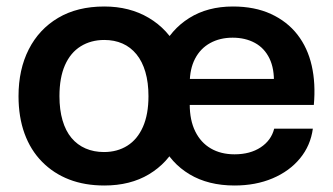

<svg xmlns="http://www.w3.org/2000/svg" viewBox="-20 -562 1026 591"><path d="M301 9Q241 9 193 -9.5Q145 -28 109.5 -64Q74 -100 55.5 -151Q37 -202 37 -266Q37 -348 68.5 -410Q100 -472 159 -507Q218 -542 301 -542Q379 -542 438 -507Q497 -472 528 -410L477 -409Q506 -471 562.5 -506.5Q619 -542 697 -542Q764 -542 814 -519Q864 -496 895.5 -455.5Q927 -415 939.5 -360Q952 -305 946 -239H551L552 -319H851L823 -303Q825 -350 809.5 -382Q794 -414 764.5 -430Q735 -446 696 -446Q657 -446 627 -429.5Q597 -413 580.5 -381.5Q564 -350 564 -305V-241Q564 -192 581 -157.5Q598 -123 629 -105Q660 -87 702 -87Q750 -87 782.5 -108.5Q815 -130 824 -166H943Q936 -114 903.5 -74.5Q871 -35 819 -13Q767 9 702 9Q621 9 563.5 -25.5Q506 -60 477 -121L526 -120Q496 -60 438.5 -25.5Q381 9 301 9ZM300 -94Q341 -94 372 -113.5Q403 -133 420 -171.5Q437 -210 437 -266Q437 -308 427.5 -340.5Q418 -373 400 -395Q382 -417 357 -428Q332 -439 301 -439Q260 -439 228.5 -419.5Q197 -400 180 -361.5Q163 -323 163 -266Q163 -224 172.5 -191.5Q182 -159 200 -137.5Q218 -116 243.5 -105Q269 -94 300 -94Z"/></svg>

Font: Mona Sans ExtraLight SemiBold
Style: Regular
Weight: 600
Version: Version 2.000